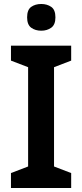

<svg xmlns="http://www.w3.org/2000/svg" viewBox="-20 -943 412 963"><path d="M337 0H35V-75L121 -108V-606L35 -639V-714H337V-639L251 -606V-108L337 -75ZM187 -923Q216 -923 237 -908.5Q258 -894 258 -856Q258 -819 237 -804Q216 -789 187 -789Q157 -789 136.5 -804Q116 -819 116 -856Q116 -894 136.5 -908.5Q157 -923 187 -923Z"/></svg>

Font: Noto Sans Nag Mundari SemiBold
Style: Regular
Weight: 600
Version: Version 1.000